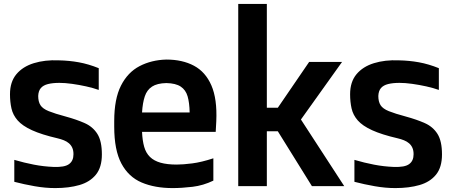

<svg xmlns="http://www.w3.org/2000/svg" viewBox="-20 -950 2309 980"><path d="M262 10Q211 10 157 0.5Q103 -9 53 -22V-134Q104 -119 153.5 -109.5Q203 -100 253 -98Q282 -97 301.5 -100.5Q321 -104 332.5 -112.5Q344 -121 349.5 -133.5Q355 -146 355 -163Q355 -182 349 -195.5Q343 -209 332 -218.5Q321 -228 306 -234Q291 -240 274 -244Q192 -263 143 -285.5Q94 -308 70 -335.5Q46 -363 38.5 -396.5Q31 -430 31 -469Q31 -532 63.5 -571Q96 -610 152.5 -627.5Q209 -645 280 -642Q333 -641 382.5 -632Q432 -623 484 -602V-491Q456 -501 420 -509Q384 -517 348 -522Q312 -527 283 -527Q249 -527 225 -521Q201 -515 188.5 -500.5Q176 -486 175 -460Q175 -431 186.5 -413Q198 -395 229 -382.5Q260 -370 316 -355Q371 -340 412.5 -321.5Q454 -303 477 -266.5Q500 -230 500 -162Q500 -96 469.5 -58.5Q439 -21 385.5 -5.5Q332 10 262 10Z M861 10Q770 10 703 -18.5Q636 -47 599.5 -115.5Q563 -184 563 -304V-332Q563 -445 597.5 -513Q632 -581 692.5 -612.5Q753 -644 829 -646Q911 -646 970 -614.5Q1029 -583 1059 -514Q1089 -445 1084 -332L1081 -277H705Q707 -232 716 -200.5Q725 -169 745.5 -149Q766 -129 799.5 -119.5Q833 -110 882 -110Q914 -110 961 -116Q1008 -122 1069 -142V-28Q1017 -3 962.5 3.5Q908 10 861 10ZM705 -376H948Q947 -426 937.5 -458.5Q928 -491 902.5 -508Q877 -525 829 -526Q782 -525 756 -508Q730 -491 719 -458Q708 -425 705 -376Z M1196 0V-930H1342V-400H1398L1558 -634H1726L1516 -340L1737 0H1572L1398 -280H1342V0Z M1998 10Q1947 10 1893 0.5Q1839 -9 1789 -22V-134Q1840 -119 1889.5 -109.5Q1939 -100 1989 -98Q2018 -97 2037.5 -100.5Q2057 -104 2068.5 -112.5Q2080 -121 2085.5 -133.5Q2091 -146 2091 -163Q2091 -182 2085 -195.5Q2079 -209 2068 -218.5Q2057 -228 2042 -234Q2027 -240 2010 -244Q1928 -263 1879 -285.5Q1830 -308 1806 -335.5Q1782 -363 1774.5 -396.5Q1767 -430 1767 -469Q1767 -532 1799.5 -571Q1832 -610 1888.5 -627.5Q1945 -645 2016 -642Q2069 -641 2118.5 -632Q2168 -623 2220 -602V-491Q2192 -501 2156 -509Q2120 -517 2084 -522Q2048 -527 2019 -527Q1985 -527 1961 -521Q1937 -515 1924.5 -500.5Q1912 -486 1911 -460Q1911 -431 1922.5 -413Q1934 -395 1965 -382.5Q1996 -370 2052 -355Q2107 -340 2148.5 -321.5Q2190 -303 2213 -266.5Q2236 -230 2236 -162Q2236 -96 2205.5 -58.5Q2175 -21 2121.5 -5.5Q2068 10 1998 10Z"/></svg>

Font: Matangi Black
Style: Regular
Weight: 900
Designer: Prashant Pant
Foundry: The Graphic Ant
Version: Version 3.002